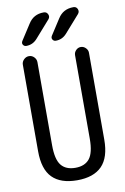

<svg xmlns="http://www.w3.org/2000/svg" viewBox="-104 -1019 707 1088"><g transform="rotate(-10 250.0 -475.0)"><path d="M267.6 -790Q255.9 -790 249.5 -799.8Q243.2 -809.6 250 -821.3L308.6 -912.1Q338.9 -960 397.5 -960H398.4Q415 -960 421.4 -944.8Q427.7 -929.7 417 -917L330.1 -818.4Q304.7 -790 267.6 -790ZM227.5 -960Q244.1 -960 251 -944.8Q257.8 -929.7 247.1 -917L160.2 -818.4Q134.8 -790 97.7 -790Q85.9 -790 79.6 -799.8Q73.2 -809.6 80.1 -821.3L138.7 -912.1Q168.9 -960 226.6 -960ZM59.6 -190.4V-688.5Q59.6 -705.1 72.3 -717.8Q85 -730.5 102.1 -730.5Q119.1 -730.5 131.3 -717.8Q143.6 -705.1 143.6 -688.5V-210Q143.6 -128.9 170.4 -95.2Q197.3 -61.5 252 -61.5Q306.6 -61.5 333.5 -95.2Q360.4 -128.9 360.4 -210V-690.4Q360.4 -706.1 372.1 -718.3Q383.8 -730.5 399.9 -730.5Q416 -730.5 428.2 -718.3Q440.4 -706.1 440.4 -690.4V-190.4Q440.4 -87.9 392.6 -39.1Q344.7 9.8 250 9.8Q155.3 9.8 107.4 -38.6Q59.6 -86.9 59.6 -190.4Z"/></g></svg>

Font: Rounded Mgen+ 2m regular
Style: Regular
Weight: 400
Designer: [Source Han Sans]
Ryoko NISHIZUKA  (kana & ideographs); Paul D. Hunt (Latin, Greek & Cyrillic); Wenlong ZHANG  (bopomofo
Version: Version 1.059.20150602